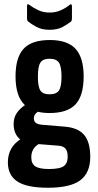

<svg xmlns="http://www.w3.org/2000/svg" viewBox="-20 -689 461 902"><path d="M213 -158Q182 -158 158 -164Q139 -152 139 -133Q139 -120 147.5 -112.5Q156 -105 176 -103L284 -94Q347 -89 375.5 -55Q404 -21 404 48Q404 123 357 158Q310 193 205 193Q106 193 61.5 163.5Q17 134 17 74Q17 4 75 -34Q45 -58 44 -105Q44 -136 58.5 -157.5Q73 -179 97 -195Q53 -236 53 -330Q53 -419 91 -460Q129 -501 214 -501Q297 -501 335 -459.5Q373 -418 373 -330Q373 -240 335 -199Q297 -158 213 -158ZM213 -246Q245 -246 257 -264Q269 -282 269 -329Q269 -376 257 -394.5Q245 -413 213 -413Q181 -413 169.5 -394.5Q158 -376 158 -329Q158 -282 169.5 -264Q181 -246 213 -246ZM210 105Q261 105 279.5 91.5Q298 78 298 47Q298 21 287 8.5Q276 -4 249 -5L161 -12Q127 9 127 50Q127 80 146 92.5Q165 105 210 105ZM213 -549Q176 -549 150.5 -563Q125 -577 111 -589Q107 -594 107 -601V-660Q107 -675 118 -666Q135 -653 159 -641.5Q183 -630 213 -630Q242 -630 266 -641Q290 -652 307 -666Q311 -670 314.5 -668.5Q318 -667 318 -660V-601Q318 -593 314 -588Q299 -576 274.5 -562.5Q250 -549 213 -549Z"/></svg>

Font: Sofia Sans Condensed
Style: Bold
Weight: 700
Designer: Botio Nikoltchev, Ani Petrova
Foundry: lettersoup
Version: Version 4.101; ttfautohint (v1.8.4.7-5d5b)